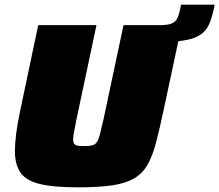

<svg xmlns="http://www.w3.org/2000/svg" viewBox="-20 -796 941 824"><path d="M628 -615 643 -688H664Q698 -688 715 -694.5Q732 -701 740 -716Q748 -731 753 -756L757 -776H901L899 -764Q890 -720 877 -691Q864 -662 838 -645.5Q812 -629 767 -622Q722 -615 649 -615ZM314 8Q207 8 148.5 -7Q90 -22 67 -56.5Q44 -91 44 -147Q44 -180 49.5 -223Q55 -266 66 -318L144 -688H394L308 -283Q302 -252 298 -231Q294 -210 294 -198Q294 -184 299 -178Q304 -172 314.5 -170.5Q325 -169 342 -169Q363 -169 375.5 -172Q388 -175 395.5 -186Q403 -197 409 -220Q415 -243 424 -283L510 -688H760L681 -318Q664 -238 649 -181.5Q634 -125 612.5 -88Q591 -51 555 -30Q519 -9 461 -0.5Q403 8 314 8Z"/></svg>

Font: Saira SemiExpanded Black
Style: Italic
Weight: 900
Width: 6
Italic angle: -12°
Designer: Hector Gatti with collaboration of the Omnibus-Type team
Foundry: Omnibus-Type
Version: Version 1.101